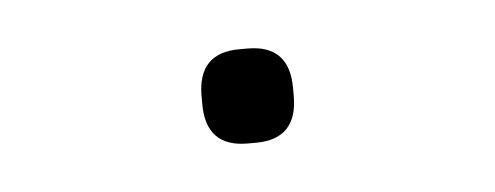

<svg xmlns="http://www.w3.org/2000/svg" viewBox="-24 -103 356 138"><g transform="rotate(-5 154.0 -34.0)"><path d="M121 -31V-37Q121 -68 151 -68H157Q187 -68 187 -37V-31Q187 0 157 0H151Q121 0 121 -31Z"/></g></svg>

Font: Krub ExtraLight
Style: Regular
Weight: 275
Designer: Ekaluck Peanpanawate
Foundry: Cadson Demak Co.,Ltd.
Version: Version 1.000; ttfautohint (v1.6)